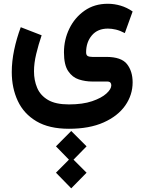

<svg xmlns="http://www.w3.org/2000/svg" viewBox="-20 -438 762 1020"><path d="M358.4 257.8 439.9 339.4 370.6 410.2 439.9 479.5 358.4 562.5 277.3 479.5 346.2 410.2 277.3 339.4ZM346.2 246.1Q240.7 246.1 173.6 206.3Q106.4 166.5 74.5 98.1Q42.5 29.8 42.5 -55.2Q42.5 -111.8 55.2 -172.6Q67.9 -233.4 90.3 -293.5L201.2 -250.5Q184.1 -200.2 172.4 -151.4Q160.6 -102.5 160.6 -59.1Q160.6 -11.2 177.5 28.8Q194.3 68.8 234.9 92.8Q275.4 116.7 346.2 116.7Q419.4 116.7 469.5 99.6Q519.5 82.5 545.4 58.8Q571.3 35.2 571.3 15.1Q571.3 6.3 566.4 0.7Q561.5 -4.9 548.8 -4.9H469.7Q433.6 -4.9 399.2 -15.9Q364.7 -26.9 342.3 -60.1Q319.8 -93.3 319.8 -159.7Q319.8 -227.1 348.4 -285.9Q377 -344.7 429.2 -381.3Q481.4 -418 552.7 -418Q586.9 -418 620.8 -408Q654.8 -397.9 684.6 -377L643.1 -262.2Q618.2 -275.4 595.7 -280.8Q573.2 -286.1 553.2 -286.1Q498.5 -286.1 468 -250Q437.5 -213.9 437.5 -160.2Q437.5 -145 446 -140.4Q454.6 -135.7 470.2 -135.7H543.9Q624.5 -135.7 654.5 -97.7Q684.6 -59.6 684.6 -0.5Q684.6 66.4 645.3 122.6Q606 178.7 530.5 212.4Q455.1 246.1 346.2 246.1Z"/></svg>

Font: Vazirmatn UI NL
Style: Bold
Weight: 700
Designer: Saber Rastikerdar
Foundry: Saber Rastikerdar
Version: Version 33.003